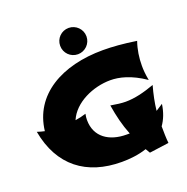

<svg xmlns="http://www.w3.org/2000/svg" viewBox="-142 -909 1055 1084"><g transform="rotate(-20 385.0 -366.5)"><path d="M734 -193 692 -166C697 -213 707 -261 721 -311C657 -288 601 -274 546 -274C522 -274 491 -278 457 -284C468 -216 482 -158 506 -98H487C385 -98 305 -148 305 -252C305 -261 306 -274 309 -288C287 -281 265 -276 244 -273C283 -366 402 -418 505 -418C558 -418 627 -402 710 -345C703 -382 701 -409 701 -433C701 -481 708 -529 724 -575C645 -587 581 -592 524 -592C276 -592 84 -484 60 -274C46 -277 31 -281 16 -286C55 -70 199 38 410 38C456 38 510 33 560 16L576 43L693 27C690 0 689 -42 689 -74C711 -105 727 -144 734 -193ZM464 -697C464 -741 428 -776 385 -776C341 -776 306 -741 306 -697C306 -653 341 -618 385 -618C428 -618 464 -653 464 -697Z"/></g></svg>

Font: Shojumaru
Style: Regular
Weight: 400
Designer: Astigmatic (AOETI)
Foundry: Astigmatic (AOETI)
Version: Version 1.000